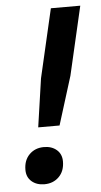

<svg xmlns="http://www.w3.org/2000/svg" viewBox="-50 -693 388 735"><g transform="rotate(-5 143.5 -325.5)"><path d="M86 -210 113 -396 174 -660H287L226 -396L168 -210ZM91 9Q61 9 42 -7.5Q23 -24 23 -52Q23 -89 45 -111Q67 -133 101 -133Q131 -133 150 -116.5Q169 -100 169 -72Q169 -35 147 -13Q125 9 91 9Z"/></g></svg>

Font: Work Sans Medium
Style: Italic
Weight: 500
Italic angle: -13°
Designer: Wei Huang
Foundry: Wei Huang
Version: Version 2.012; ttfautohint (v1.8.3)